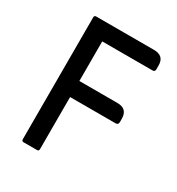

<svg xmlns="http://www.w3.org/2000/svg" viewBox="-140 -645 676 735"><g transform="rotate(30 198.5 -278.0)"><path d="M140 -239V-9Q140 0 132 0H72Q64 0 64 -9V-547Q64 -556 72 -556H328Q373 -556 373 -513V-496Q373 -485 362 -485H140V-310H308Q353 -310 353 -266V-251Q353 -239 341 -239Z"/></g></svg>

Font: Zain
Style: Regular
Weight: 400
Designer: Zain,Boutros
Foundry: Mobile Telecommunications Company (Zain), 2024
Version: Version 1.51; ttfautohint (v1.8.4)